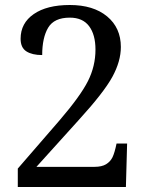

<svg xmlns="http://www.w3.org/2000/svg" viewBox="-20 -744 599 764"><path d="M481 0H50.8V-73.2L217.8 -266.1Q300.3 -362.3 330.1 -421.6Q359.9 -481 359.9 -546.9Q359.9 -606 334.5 -639.9Q309.1 -673.8 257.8 -673.8Q195.3 -673.8 171.6 -633.8Q147.9 -593.8 147.9 -524.9Q107.9 -524.9 85 -539.6Q62 -554.2 62 -589.8Q62 -651.9 114.3 -688Q166.5 -724.1 257.8 -724.1Q351.6 -724.1 406.2 -678.7Q460.9 -633.3 460.9 -557.1Q460.9 -500 427 -438Q393.1 -376 293.9 -267.1L125 -80.1H356Q384.8 -80.1 401.9 -90.3Q418.9 -100.6 427.5 -117.9Q436 -135.3 443.8 -172.9H485.8Z"/></svg>

Font: Noto Serif Bengali
Style: Regular
Weight: 400
Designer: Indian Type Foundry
Foundry: Monotype Imaging Inc.
Version: Version 1.01 uh